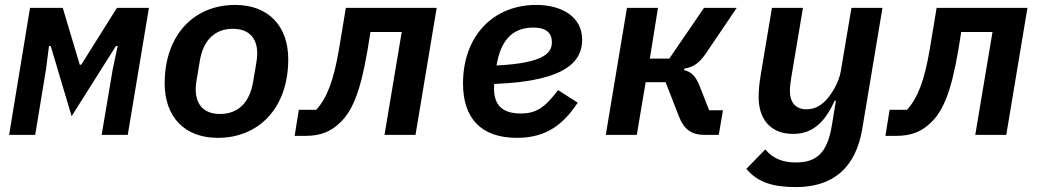

<svg xmlns="http://www.w3.org/2000/svg" viewBox="-20 -548 4240 780"><path d="M17 0H123L167 -267L179 -361H186L271 -76L451 -361H458L438 -267L393 0H499L585 -516H455L310 -285H304L235 -516H102Z M865 12C1032 12 1151 -110 1151 -307C1151 -441 1072 -528 935 -528C768 -528 649 -406 649 -209C649 -75 728 12 865 12ZM874 -85C813 -85 775 -118 775 -186C775 -198 777 -215 780 -231L792 -302C806 -384 852 -431 926 -431C987 -431 1025 -398 1025 -330C1025 -318 1023 -301 1020 -285L1008 -214C994 -132 948 -85 874 -85Z M1177 4H1220C1284 4 1326 -14 1365 -53C1411 -99 1444 -173 1473 -344L1485 -418H1612L1542 0H1668L1754 -516H1385L1357 -347C1335 -219 1309 -152 1265 -102H1194Z M2080 12C2205 12 2272 -48 2327 -131L2247 -182C2193 -110 2158 -87 2095 -87C2014 -87 1987 -128 1987 -189C1987 -193 1987 -199 1988 -207C2293 -218 2345 -307 2345 -387C2345 -480 2262 -528 2159 -528C1981 -528 1861 -399 1861 -209C1861 -68 1934 12 2080 12ZM2147 -436C2200 -436 2222 -413 2222 -377C2222 -339 2202 -292 1997 -282L2000 -297C2020 -395 2071 -436 2147 -436Z M2441 0H2567L2603 -214H2684L2739 -73C2759 -22 2790 0 2843 0H2900L2917 -100H2861L2824 -194C2806 -241 2788 -256 2759 -263L2760 -269C2799 -276 2822 -293 2849 -333L2973 -516H2840L2699 -310H2620L2653 -516H2527Z M3214 212C3360 212 3456 138 3483 -25L3565 -516H3439L3396 -260C3388 -212 3360 -171 3346 -153C3321 -122 3294 -104 3256 -104C3207 -104 3189 -139 3189 -176C3189 -197 3192 -218 3195 -236L3242 -516H3116L3071 -247C3064 -205 3062 -180 3062 -153C3062 -69 3106 -4 3202 -4C3285 -4 3333 -56 3371 -139H3376L3360 -42C3341 79 3293 112 3212 112C3161 112 3119 96 3089 59L3012 138C3059 194 3122 212 3214 212Z M3577 4H3620C3684 4 3726 -14 3765 -53C3811 -99 3844 -173 3873 -344L3885 -418H4012L3942 0H4068L4154 -516H3785L3757 -347C3735 -219 3709 -152 3665 -102H3594Z"/></svg>

Font: IBM Plex Mono SmBld
Style: Italic
Weight: 600
Italic angle: -9.5°
Monospace: yes
Designer: Mike Abbink, Paul van der Laan, Pieter van Rosmalen
Foundry: Bold Monday
Version: Version 2.004